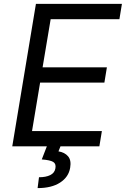

<svg xmlns="http://www.w3.org/2000/svg" viewBox="-20 -747 642 980"><path d="M42.6 0 163.4 -727.3H602.3L589.5 -649.1H238.6L197.4 -403.4H525.6L512.8 -325.3H184.7L143.5 -78.1H500L487.2 0H288.7L278.4 25.6Q310 30.5 327.4 50.8Q344.8 71 338.1 109.4Q330.3 156.6 286.9 184.8Q243.6 213.1 171.9 213.1L179 157.7Q214.1 157.7 236.5 146.7Q258.9 135.7 262.8 112.2Q267 88.8 251.4 79.4Q235.8 70 193.2 66.8L219.1 0Z"/></svg>

Font: Karasuma Gothic
Style: Italic
Weight: 400
Italic angle: -9.39999°
Designer: Rasmus Andersson / Ryoko Nishizuka
Foundry: Genbu
Version: Version 1.00